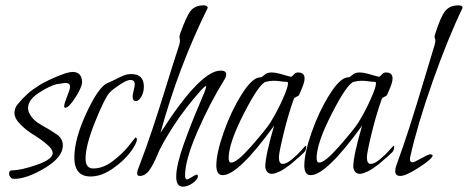

<svg xmlns="http://www.w3.org/2000/svg" viewBox="-20 -652 1750 718"><path d="M287 -343Q285 -323 261 -286Q237 -249 224 -249Q220 -249 220 -255Q220 -264 231 -291.5Q242 -319 242 -327Q242 -342 224 -342Q221 -342 191 -337Q166 -331 125.5 -305Q85 -279 85 -248Q85 -237 90 -228Q103 -202 135.5 -184Q168 -166 191.5 -150Q215 -134 215 -108Q215 -64 147.5 -23.5Q80 17 32 17Q24 17 19 10.5Q14 4 14 -3Q14 -15 25 -15Q58 -15 117.5 -35.5Q177 -56 177 -80Q177 -94 154.5 -113Q132 -132 105.5 -148Q79 -164 56.5 -186.5Q34 -209 34 -230Q34 -247 46 -262Q55 -273 65 -283.5Q75 -294 84 -302Q93 -310 104.5 -318Q116 -326 125 -332Q134 -338 146 -344Q158 -350 165 -353.5Q172 -357 183.5 -362Q195 -367 199.5 -368.5Q204 -370 214 -374Q224 -378 225 -378Q242 -383 251 -383Q287 -383 287 -343Z M518 -328Q518 -307 508.5 -290.5Q499 -274 488 -274Q476 -274 476 -292Q476 -298 480 -314Q484 -330 484 -337Q484 -353 467 -353Q455 -353 429.5 -336.5Q404 -320 391 -307Q372 -287 336 -197.5Q300 -108 300 -59Q300 -22 329 -22Q366 -22 403 -50.5Q440 -79 463 -108.5Q486 -138 487 -138Q492 -136 492 -131Q492 -116 468 -83.5Q444 -51 401.5 -21.5Q359 8 319 8Q258 8 258 -63Q258 -132 303 -229Q348 -326 381 -341Q396 -347 413.5 -356Q431 -365 443.5 -370Q456 -375 471 -375Q518 -375 518 -328Z M819 -354Q765 -267 718.5 -160.5Q672 -54 672 5Q672 19 680 19Q683 19 697.5 10Q712 1 715 1Q720 1 720 7Q720 19 701 32.5Q682 46 664 46Q639 46 639 9Q639 -34 667 -112.5Q695 -191 723 -255.5Q751 -320 751 -328Q751 -330 750 -330Q746 -330 732 -315Q669 -244 626 -176.5Q583 -109 568.5 -73Q554 -37 538.5 -15.5Q523 6 502 6Q493 6 493 -4Q493 -13 498 -24Q525 -94 550 -169Q575 -244 603.5 -336.5Q632 -429 650 -483Q653 -492 653 -501Q653 -505 652 -508.5Q651 -512 651 -514Q651 -518 654 -527Q677 -591 693 -611.5Q709 -632 742 -632Q755 -632 757 -623Q648 -403 580 -155Q729 -388 805 -388Q826 -388 826 -374Q826 -365 819 -354Z M1115 -80Q1114 -79 1106 -71.5Q1098 -64 1093 -60Q1088 -56 1078.5 -47.5Q1069 -39 1062 -34Q1055 -29 1045 -22Q1035 -15 1027.5 -11.5Q1020 -8 1012 -5Q1004 -2 997 -2Q976 -2 972 -27Q972 -69 1005 -182Q871 3 813 3Q789 3 789 -33Q789 -79 816.5 -157.5Q844 -236 884 -299.5Q924 -363 954 -363H957L968 -371Q977 -381 996 -381Q1011 -381 1038 -373Q1065 -365 1068 -365Q1072 -365 1078.5 -373Q1085 -381 1094 -381Q1119 -381 1119 -359Q1119 -350 1115.5 -339Q1112 -328 1105.5 -313.5Q1099 -299 1098 -296Q1097 -294 1088.5 -290Q1080 -286 1079 -283Q1057 -221 1040 -150.5Q1023 -80 1023 -64Q1023 -39 1037 -39Q1051 -39 1071.5 -56Q1092 -73 1107 -90Q1122 -107 1123 -107Q1125 -107 1125 -103Q1125 -88 1115 -80ZM1049 -346Q1043 -346 1028.5 -348Q1014 -350 1004 -350Q990 -350 974 -346Q949 -339 892 -227.5Q835 -116 835 -61Q835 -44 845 -44Q866 -44 919.5 -105Q973 -166 990 -192Q1015 -232 1036 -278.5Q1057 -325 1057 -340Q1057 -346 1052 -346Z M1444 -80Q1443 -79 1435 -71.5Q1427 -64 1422 -60Q1417 -56 1407.5 -47.5Q1398 -39 1391 -34Q1384 -29 1374 -22Q1364 -15 1356.5 -11.5Q1349 -8 1341 -5Q1333 -2 1326 -2Q1305 -2 1301 -27Q1301 -69 1334 -182Q1200 3 1142 3Q1118 3 1118 -33Q1118 -79 1145.5 -157.5Q1173 -236 1213 -299.5Q1253 -363 1283 -363H1286L1297 -371Q1306 -381 1325 -381Q1340 -381 1367 -373Q1394 -365 1397 -365Q1401 -365 1407.5 -373Q1414 -381 1423 -381Q1448 -381 1448 -359Q1448 -350 1444.5 -339Q1441 -328 1434.5 -313.5Q1428 -299 1427 -296Q1426 -294 1417.5 -290Q1409 -286 1408 -283Q1386 -221 1369 -150.5Q1352 -80 1352 -64Q1352 -39 1366 -39Q1380 -39 1400.5 -56Q1421 -73 1436 -90Q1451 -107 1452 -107Q1454 -107 1454 -103Q1454 -88 1444 -80ZM1378 -346Q1372 -346 1357.5 -348Q1343 -350 1333 -350Q1319 -350 1303 -346Q1278 -339 1221 -227.5Q1164 -116 1164 -61Q1164 -44 1174 -44Q1195 -44 1248.5 -105Q1302 -166 1319 -192Q1344 -232 1365 -278.5Q1386 -325 1386 -340Q1386 -346 1381 -346Z M1710 -623Q1655 -509 1598 -347.5Q1541 -186 1514 -65Q1513 -62 1513 -57Q1513 -45 1523 -45Q1529 -45 1555.5 -60Q1582 -75 1589 -75Q1595 -75 1598 -71Q1598 -59 1548 -26.5Q1498 6 1477 6Q1458 6 1458 -12Q1458 -22 1462 -33Q1488 -104 1510.5 -174Q1533 -244 1562 -340.5Q1591 -437 1605 -483Q1608 -492 1608 -501Q1608 -505 1606.5 -508.5Q1605 -512 1605 -515Q1605 -518 1608 -527Q1628 -590 1645 -611Q1662 -632 1695 -632Q1709 -632 1710 -623Z"/></svg>

Font: Bilbo Swash Caps
Style: Regular
Weight: 400
Designer: Robert E. Leuschke
Foundry: Robert E. Leuschke
Version: Version 1.003